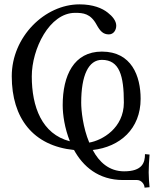

<svg xmlns="http://www.w3.org/2000/svg" viewBox="-20 -679 716 882"><path d="M550 108C481 108 435 65 406 10C531 -4 626 -87 626 -225C626 -329 585 -442 448 -442C319 -442 268 -332 268 -196C268 -152 277 -90 301 -30C172 -63 126 -189 126 -328C126 -454 207 -620 325 -620C362 -620 396 -617 424 -565C440 -536 454 -521 480 -521C502 -521 514 -541 514 -561C514 -583 497 -604 475 -621C450 -641 408 -659 345 -659C186 -659 34 -510 34 -329C34 -136 132 -9 320 10C361 85 432 148 545 148H610C628 148 644 166 644 183L667 181C665 162 663 132 663 113C663 86 665 59 667 31L646 29C646 68 634 108 550 108ZM390 -24C361 -93 353 -172 353 -207C353 -334 387 -404 448 -404C529 -404 549 -331 549 -208C549 -90 449 -34 390 -24Z"/></svg>

Font: Libertinus Serif
Style: Regular
Weight: 400
Designer: Philipp H. Poll, Khaled Hosny
Foundry: Caleb Maclennan
Version: Version 7.050;RELEASE